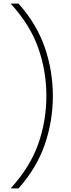

<svg xmlns="http://www.w3.org/2000/svg" viewBox="-20 -828 393 1068"><path d="M39 220Q147 102 192.5 -26.8Q238 -155.5 238 -294Q238 -433 192.5 -561.8Q147 -690.5 39 -808H83Q183 -696.5 228.5 -565.8Q274 -435 274 -294Q274 -153 228.5 -22.5Q183 108 83 220Z"/></svg>

Font: Encode Sans Exp Th
Style: Regular
Weight: 100
Width: 7
Designer: Multiple Designers
Foundry: Impallari Type
Version: Version 3.002; ttfautohint (v1.8.3) -l 8 -r 50 -G 200 -x 14 